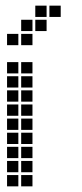

<svg xmlns="http://www.w3.org/2000/svg" viewBox="-20 -665 290 680"><path d="M5 -445V-405H45V-445ZM5 -395V-355H45V-395ZM5 -345V-305H45V-345ZM5 -295V-255H45V-295ZM5 -245V-205H45V-245ZM5 -195V-155H45V-195ZM5 -145V-105H45V-145ZM5 -95V-55H45V-95ZM5 -45V-5H45V-45ZM55 -45V-5H95V-45ZM55 -95V-55H95V-95ZM55 -145V-105H95V-145ZM55 -195V-155H95V-195ZM55 -245V-205H95V-245ZM55 -295V-255H95V-295ZM55 -345V-305H95V-345ZM55 -395V-355H95V-395ZM55 -445V-405H95V-445ZM5 -545V-505H45V-545ZM55 -595V-555H95V-595ZM105 -645V-605H145V-645ZM155 -645V-605H195V-645ZM105 -595V-555H145V-595ZM55 -545V-505H95V-545Z"/></svg>

Font: Nose Transport 13 Square
Style: Regular
Weight: 400
Designer: Nico Rohrbach
Foundry: Nose
Version: Version 1.400;Glyphs 3.2.3 (3260)